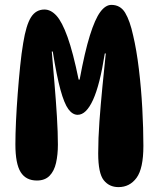

<svg xmlns="http://www.w3.org/2000/svg" viewBox="-20 -758 650 786"><path d="M465 8Q427 8 404.5 -20.5Q382 -49 382 -130Q382 -191 387 -260Q392 -329 399 -400.5Q406 -472 413 -539H409Q389 -411 361 -349.5Q333 -288 298 -288Q277 -288 260 -311Q243 -334 227.5 -390.5Q212 -447 196 -547H192Q197 -487 203 -417Q209 -347 213 -281Q217 -215 217 -166Q217 -125 209.5 -91.5Q202 -58 183 -38.5Q164 -19 131 -19Q86 -19 64.5 -53.5Q43 -88 43 -167Q43 -208 45.5 -262Q48 -316 52.5 -374.5Q57 -433 62.5 -487Q68 -541 75 -582Q87 -656 107 -687.5Q127 -719 162 -719Q188 -719 211 -694Q234 -669 256.5 -606.5Q279 -544 302 -432H306Q327 -546 348 -613Q369 -680 390.5 -709Q412 -738 436 -738Q473 -738 492.5 -705.5Q512 -673 525 -613Q539 -554 548.5 -475.5Q558 -397 562.5 -314.5Q567 -232 567 -161Q567 -68 539 -30Q511 8 465 8Z"/></svg>

Font: DynaPuff Condensed Medium
Style: Regular
Weight: 500
Width: 3
Designer: Toshi Omagari, Jennifer Daniel
Foundry: Google Fonts
Version: Version 2.000; ttfautohint (v1.8.4.7-5d5b)